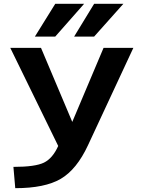

<svg xmlns="http://www.w3.org/2000/svg" viewBox="-20 -983 747 1013"><path d="M476.6 -962.9H630.9L476.6 -790H371.1ZM271.5 -962.9H423.8L271.5 -790H164.1ZM60.5 9.8 50.8 -102.5Q166 -102.5 211.9 -125Q257.8 -147.5 287.1 -212.9L34.2 -730.5H196.3L361.3 -339.8L526.4 -730.5H683.6L444.3 -216.8Q384.8 -88.9 300.8 -39.6Q216.8 9.8 60.5 9.8Z"/></svg>

Font: Mgen+ 1c bold
Style: Bold
Weight: 700
Designer: [Source Han Sans]
Ryoko NISHIZUKA  (kana & ideographs); Paul D. Hunt (Latin, Greek & Cyrillic); Wenlong ZHANG  (bopomofo
Version: Version 1.059.20150602